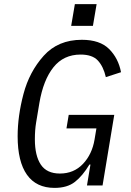

<svg xmlns="http://www.w3.org/2000/svg" viewBox="-20 -904 640 936"><path d="M421 -102H416Q383 -47 345.5 -17.5Q308 12 246 12Q157 12 111.5 -52Q66 -116 66 -240Q66 -338 94.5 -446Q123 -554 193 -632Q263 -710 379 -710Q467 -710 512 -665Q557 -620 570 -552L496 -528Q484 -580 457 -609Q430 -638 373 -638Q290 -638 240.5 -576Q191 -514 172 -402L156 -306Q150 -270 150 -225Q150 -145 179 -101.5Q208 -58 272 -58Q340 -58 384.5 -105Q429 -152 441 -224L450 -278H304L315 -344H537L480 0H404ZM451 -884 433 -778H327L345 -884Z"/></svg>

Font: iA Writer Mono V
Style: Regular
Weight: 400
Italic angle: -9.5°
Designer: Mike Abbink, Paul van der Laan, Pieter van Rosmalen
Foundry: Bold Monday
Version: Version 2.000